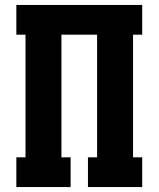

<svg xmlns="http://www.w3.org/2000/svg" viewBox="-20 -755 640 775"><path d="M46 0V-120H83V-615H46V-735H554V-615H517V-120H554V0H335V-120H372V-615H228V-120H265V0Z"/></svg>

Font: Iosevka Etoile Heavy
Style: Regular
Weight: 900
Designer: Belleve Invis
Foundry: Belleve Invis
Version: Version 22.1.2; ttfautohint (v1.8.4)